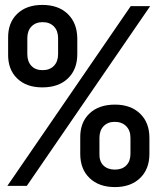

<svg xmlns="http://www.w3.org/2000/svg" viewBox="-20 -755 640 780"><path d="M152 -400Q87 -400 49.5 -436.5Q12 -473 13 -535V-600Q12 -662 49.5 -698.5Q87 -735 152 -735Q217 -735 255 -698.5Q293 -662 294 -600V-535Q294 -473 256 -436.5Q218 -400 152 -400ZM10 0 511 -730H590L89 0ZM153 -470Q182 -470 199 -487.5Q216 -505 216 -535V-600Q216 -630 199 -647.5Q182 -665 153 -665Q125 -665 108 -647.5Q91 -630 91 -600V-535Q91 -505 107.5 -487.5Q124 -470 153 -470ZM447 5Q382 5 344 -31.5Q306 -68 306 -130V-195Q305 -257 343 -293.5Q381 -330 447 -330Q511 -330 549 -293.5Q587 -257 587 -195V-130Q587 -68 549 -31.5Q511 5 447 5ZM447 -66Q476 -66 493 -83Q510 -100 510 -130V-195Q510 -225 492.5 -242.5Q475 -260 446 -260Q418 -260 401 -242.5Q384 -225 384 -195V-130Q383 -100 400 -83Q417 -66 447 -66Z"/></svg>

Font: JetBrains Mono NL Medium
Style: Regular
Weight: 500
Monospace: yes
Designer: Philipp Nurullin, Konstantin Bulenkov
Foundry: JetBrains
Version: Version 2.305; ttfautohint (v1.8.4.7-5d5b)